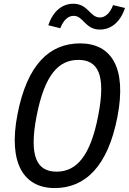

<svg xmlns="http://www.w3.org/2000/svg" viewBox="-20 -968 671 1000"><path d="M591.5 -359C642 -618.5 558 -742 397.5 -742C237.5 -742 121.5 -632 71 -372.5C21.5 -116.5 104.5 11.5 265 11.5C425 11.5 542 -103 591.5 -359ZM491.5 -365.5C450 -150.5 376 -74 274.5 -74C173.5 -74 129 -150.5 171 -365.5C213 -580.5 286.5 -656 388 -656C489.5 -656 533.5 -580.5 491.5 -365.5ZM361.5 -948.5C302.5 -948.5 255.5 -908 231.5 -836.5L294 -821C310 -863 335 -885.5 363.5 -885.5C415 -885.5 422.5 -814 500.5 -814C559.5 -814 607.5 -854.5 631 -926.5L569 -941.5C553 -899.5 528.5 -877 500 -877C448.5 -877 439.5 -948.5 361.5 -948.5Z"/></svg>

Font: Monaspace Neon
Style: Italic
Weight: 400
Italic angle: -11°
Designer: Riley Cran & the Lettermatic Team
Foundry: Lettermatic
Version: Version 1.200 (Monaspace Neon)